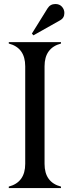

<svg xmlns="http://www.w3.org/2000/svg" viewBox="-20 -950 352 970"><path d="M259.8 -929.7Q280.8 -929.7 293 -916Q305.2 -902.3 305.2 -884.3Q305.2 -859.4 284.2 -847.7Q284.2 -847.7 148.9 -771.5L141.1 -780.3L220.2 -907.7Q233.9 -929.7 259.8 -929.7ZM24.4 0V-7.3Q107.4 -29.3 107.4 -122.1V-615.2Q107.4 -708.5 24.4 -730V-737.3H288.1V-730Q205.1 -708 205.1 -615.2V-122.1Q205.1 -28.8 288.1 -7.3V0Z"/></svg>

Font: Modern Antiqua
Style: Book
Weight: 400
Designer: Wojciech Kalinowski "wmk69" (wmk69@o2.pl)
Foundry: Wojciech Kalinowski "wmk69" (wmk69@o2.pl)
Version: Version 3.1.0; 2021-05-28